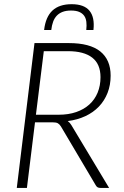

<svg xmlns="http://www.w3.org/2000/svg" viewBox="-20 -918 604 938"><path d="M62 0ZM151 -320.5 111.5 0H62L148.5 -707.5H316.5Q419 -707.5 469.8 -666.8Q520.5 -626 520.5 -548.5Q520.5 -502.5 505.5 -464.2Q490.5 -426 463 -397.2Q435.5 -368.5 396.8 -350.5Q358 -332.5 311 -326.5Q321.5 -319 328.5 -307L513 0H470.5Q462.5 0 457.2 -2.8Q452 -5.5 448 -12.5L277.5 -300.5Q270.5 -311.5 262.2 -316Q254 -320.5 235.5 -320.5ZM194 -668 155.5 -357.5H267Q314.5 -357.5 352.2 -370.5Q390 -383.5 416.5 -407.5Q443 -431.5 457 -465.5Q471 -499.5 471 -541Q471 -605 430.5 -636.5Q390 -668 312 -668ZM330 -897.5Q391 -897.5 417.2 -865.5Q443.5 -833.5 436.5 -771.5H401.5Q404 -794 401.8 -811.8Q399.5 -829.5 390.8 -841.5Q382 -853.5 366.5 -860Q351 -866.5 327 -866.5Q303 -866.5 286 -860Q269 -853.5 257.5 -841.5Q246 -829.5 239.5 -811.8Q233 -794 230.5 -771.5H195.5Q203 -835.5 236.2 -866.5Q269.5 -897.5 330 -897.5Z"/></svg>

Font: Lato Light
Style: Italic
Weight: 300
Italic angle: -7°
Designer: Lukasz Dziedzic
Foundry: tyPoland Lukasz Dziedzic
Version: Version 2.007; 2014-02-27